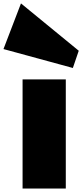

<svg xmlns="http://www.w3.org/2000/svg" viewBox="-93 -1095 487 1115"><path d="M289.1 0H38.1V-633.8H289.1ZM28.8 -1075.2 364.3 -800.3 330.1 -700.2 -72.8 -810.1Z"/></svg>

Font: Coda Caption ExtraBold
Style: Regular
Weight: 800
Designer: vernon adams
Foundry: vernon adams
Version: Version 1.002